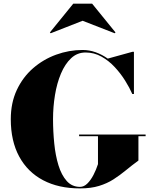

<svg xmlns="http://www.w3.org/2000/svg" viewBox="-20 -1038 840 1068"><path d="M439.5 -922.5 262 -853 257.5 -857.5 387.5 -1017.5H492.5L622.5 -857.5L618 -853ZM420 -289.5H790V-280.5H750V-145Q712.5 -117.5 679.5 -90.2Q646.5 -63 611 -40.2Q575.5 -17.5 530.8 -3.8Q486 10 425 10Q306 10 219.8 -35.5Q133.5 -81 86.8 -167.2Q40 -253.5 40 -375Q40 -466 73.5 -537.5Q107 -609 164 -658.5Q221 -708 292.5 -734Q364 -760 440 -760Q477 -760 512.5 -747.2Q548 -734.5 579.5 -712L717 -750H725V-515H716Q701 -549.5 676.2 -589.2Q651.5 -629 618.2 -664.8Q585 -700.5 544.2 -723.2Q503.5 -746 456 -746Q409.5 -746 375.5 -714Q341.5 -682 319 -628.5Q296.5 -575 285.8 -509.2Q275 -443.5 275 -375Q275 -307 281.8 -240Q288.5 -173 305.2 -118.5Q322 -64 351.2 -31.2Q380.5 1.5 425 1.5Q447 1.5 466 -17.2Q485 -36 500 -65Q515 -94 525 -125V-280.5H420Z"/></svg>

Font: Bodoni* 24pt Fatface
Style: Regular
Weight: 900
Version: Version 2.3